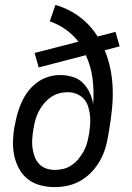

<svg xmlns="http://www.w3.org/2000/svg" viewBox="-20 -755 540 783"><path d="M204 8Q173 8 144.5 0.5Q116 -7 94 -24Q72 -41 58 -66.5Q44 -92 38 -120.5Q32 -149 33 -179.5Q34 -210 39 -240L40 -241Q44 -265 50.5 -289Q57 -313 67.5 -336.5Q78 -360 93.5 -381Q109 -402 130.5 -418Q152 -434 176.5 -441.5Q201 -449 225 -449Q251 -449 276 -441.5Q301 -434 318 -417Q335 -400 345.5 -377.5Q356 -355 360 -330Q364 -383 357.5 -434Q351 -485 330 -530L138 -480L121 -539L300 -585Q277 -614 247.5 -635Q218 -656 183 -668L206 -735Q261 -719 305.5 -685.5Q350 -652 378 -606L451 -625L468 -566L407 -550Q422 -514 430 -475Q438 -436 439.5 -395.5Q441 -355 437 -313.5Q433 -272 426 -231L421 -201Q417 -175 409 -149Q401 -123 387 -98.5Q373 -74 353 -53Q333 -32 308.5 -18Q284 -4 257 2Q230 8 204 8ZM204 -62Q222 -62 239.5 -66.5Q257 -71 273 -82Q289 -93 301 -108Q313 -123 322 -139.5Q331 -156 335.5 -173.5Q340 -191 343 -208Q346 -228 347.5 -247Q349 -266 347 -284.5Q345 -303 339.5 -320.5Q334 -338 322 -351.5Q310 -365 292.5 -372Q275 -379 256 -379Q238 -379 220 -374Q202 -369 186 -357.5Q170 -346 157.5 -330.5Q145 -315 136.5 -298Q128 -281 123.5 -263Q119 -245 116 -227Q113 -208 111.5 -189Q110 -170 112.5 -152Q115 -134 121 -117Q127 -100 139 -87Q151 -74 168 -68Q185 -62 204 -62Z"/></svg>

Font: Iosevka Term Curly
Style: Italic
Weight: 400
Italic angle: -9°
Designer: Belleve Invis
Foundry: Belleve Invis
Version: Version 32.3.0